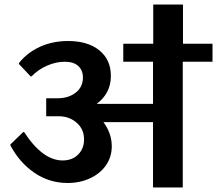

<svg xmlns="http://www.w3.org/2000/svg" viewBox="-20 -832 963 852"><path d="M923 -638V-558H791V0H659V-290H439Q476 -240 476 -183Q476 -136 450.5 -99Q425 -62 380 -41Q335 -20 280 -20Q199 -20 133 -65Q67 -110 26 -187V-191L83 -246H87Q169 -120 258 -120Q301 -120 327 -146.5Q353 -173 353 -213Q353 -259 320 -287.5Q287 -316 242 -316H185V-396H236Q284 -396 316 -421Q348 -446 348 -488Q348 -520 327.5 -539Q307 -558 267 -558Q229 -558 189.5 -541Q150 -524 120 -493H116L64 -548V-552Q100 -598 156.5 -624Q213 -650 282 -650Q370 -650 421 -608.5Q472 -567 472 -495Q472 -418 409 -371H659V-558H527V-638H660V-812H792V-638Z"/></svg>

Font: AmikoBold
Style: Bold
Weight: 700
Designer: Pablo Impallari, Rodrigo Fuenzalida, Andres Torresi
Foundry: Impallari Type
Version: Version 1.000; ttfautohint (v1.3)